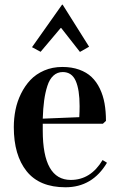

<svg xmlns="http://www.w3.org/2000/svg" viewBox="-20 -794 519 829"><path d="M39.6 -245.1Q39.6 -283.2 46.9 -319.6Q54.2 -356 70.8 -389.6Q87.4 -423.3 111.3 -448.7Q135.3 -474.1 170.7 -489.5Q206.1 -504.9 249 -504.9Q289.6 -504.9 321.8 -493.4Q354 -481.9 375.5 -461.4Q397 -440.9 411.1 -411.4Q425.3 -381.8 431.4 -347.4Q437.5 -313 437.5 -272L424.3 -259.8H164.6V-230Q164.6 -17.1 285.6 -17.1Q371.6 -17.1 422.9 -103L441.9 -91.3Q378.9 14.6 262.7 14.6Q150.4 14.6 95 -54.7Q39.6 -124 39.6 -245.1ZM164.6 -281.7 322.3 -288.1Q323.7 -313 323.7 -335.9Q323.7 -406.7 306.9 -444.8Q290 -482.9 251 -482.9Q227.5 -482.9 210.7 -467.5Q193.8 -452.1 184.6 -423.3Q175.3 -394.5 170.7 -360.6Q166 -326.7 164.6 -281.7ZM118.2 -590.3 248 -773.9H250.5L364.7 -592.3L325.2 -569.8L244.1 -673.3H242.2L155.3 -570.3Z"/></svg>

Font: Vidaloka
Style: Regular
Weight: 400
Designer: Cyreal (www.cyreal.org)
Foundry: Cyreal (www.cyreal.org)
Version: Version 1.011